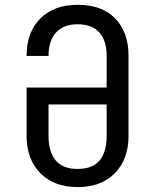

<svg xmlns="http://www.w3.org/2000/svg" viewBox="-20 -760 639 790"><path d="M299.3 9.8Q202.1 9.8 145.8 -47.6Q89.4 -105 89.4 -200.2V-399.9H418.9V-530.8Q418.9 -592.8 388.4 -626.5Q357.9 -660.2 299.3 -660.2Q241.2 -660.2 210.4 -626Q179.7 -591.8 179.7 -529.8H89.4Q89.4 -627 145.5 -683.6Q201.7 -740.2 299.3 -740.2Q398.9 -740.2 453.9 -684.1Q508.8 -627.9 508.8 -529.8V-200.2Q508.8 -105 452.9 -47.6Q397 9.8 299.3 9.8ZM299.3 -64.9Q360.8 -64.9 389.9 -99.9Q418.9 -134.8 418.9 -200.2V-330.1H179.7V-200.2Q179.7 -135.3 209 -100.1Q238.3 -64.9 299.3 -64.9Z"/></svg>

Font: UDEV Gothic 35
Style: Regular
Weight: 400
Version: v2.1.0; ttfautohint (v1.8.4.7-5d5b-dirty) -l 6 -r 45 -G 200 